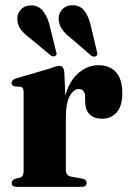

<svg xmlns="http://www.w3.org/2000/svg" viewBox="-20 -728 506 748"><path d="M230.5 -447.5 234.5 -355.5Q251 -414.5 286.5 -444.2Q322 -474 363 -474Q408 -474 432.2 -446.5Q456.5 -419 456.5 -365.5Q456.5 -314.5 434.5 -290Q412.5 -265.5 378.5 -265.5Q313 -265.5 311.5 -334V-352.5Q310.5 -381 286.5 -381Q266.5 -381 251.5 -353.5Q236.5 -326 236.5 -266V-65.5Q236.5 -43.5 257 -40L301.5 -32Q317.5 -28.5 317.5 -15.5Q317.5 0 297.5 0H46Q25.5 0 25.5 -15.5Q25.5 -26 39.5 -31.5L58 -36Q72 -40 72 -62.5V-370.5Q72 -388 60 -390L37 -391.5Q25 -394.5 25 -405.5Q25 -416.5 42 -422.5L172.5 -460.5Q190.5 -467.5 198.8 -469.5Q207 -471.5 212.5 -471.5Q227.5 -471.5 230.5 -447.5ZM332.5 -633 357.5 -527.5Q359 -522 359.2 -517.5Q359.5 -513 355 -510Q347 -503.5 335 -511.5L255 -580.5Q232.5 -597.5 220.2 -616.2Q208 -635 208.5 -659Q209 -677.5 224.2 -693Q239.5 -708.5 266 -707.5Q292.5 -706.5 308.2 -686.5Q324 -666.5 332.5 -633ZM172 -634.5 198 -529Q203.5 -516.5 197 -511.5Q189 -504.5 177 -512.5L96 -580Q73 -596.5 60 -614.8Q47 -633 47.5 -657Q47.5 -675.5 62.2 -691.5Q77 -707.5 103.5 -707Q129.5 -706.5 146 -687Q162.5 -667.5 172 -634.5Z"/></svg>

Font: Fraunces 72pt S000
Style: Bold
Weight: 700
Version: Version 1.000; ttfautohint (v1.8.3)